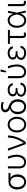

<svg xmlns="http://www.w3.org/2000/svg" viewBox="2505 -3313 820 5870"><g transform="rotate(-90 2915.0 -378.0)"><path d="M56.8 -258.2V-266.3Q56.8 -341.3 84.7 -400.6Q112.6 -459.9 164.2 -494.3Q215.9 -528.8 286.9 -528.8H560.7V-469.1H411.6Q463.1 -438.2 490.6 -382.6Q518.1 -327.1 518.1 -255V-247.5Q518.1 -177.9 490.2 -119.1Q462.4 -60.4 410.7 -25Q359 10.3 288 10.3Q217 10.3 165.1 -24.9Q113.3 -60 85 -120.7Q56.8 -181.5 56.8 -258.2ZM129.6 -266.3V-258.2Q129.6 -200.3 147.5 -152.9Q165.5 -105.5 200.8 -77.4Q236.2 -49.4 288 -49.4Q339.5 -49.4 374.5 -77.6Q409.4 -105.8 427.2 -153.6Q445 -201.3 445 -259.9V-268.1Q445 -323.9 427.6 -369.3Q410.2 -414.8 375.4 -441.9Q340.6 -469.1 288 -469.1Q235.4 -469.1 200.1 -441.9Q164.8 -414.8 147.2 -368.8Q129.6 -322.8 129.6 -266.3Z M700.6 -545.5H763.8L764.2 -208.5Q764.2 -123.6 801.1 -86.3Q838.1 -49 889.6 -48.7Q940 -48.7 977.8 -78.7Q1015.6 -108.7 1036.8 -160.2Q1057.9 -211.6 1057.9 -276.3Q1057.5 -317.8 1049 -365.2Q1040.5 -412.6 1026.8 -459.5Q1013.1 -506.4 996.4 -545.5H1063.6Q1078.8 -515.3 1091.6 -469.5Q1104.4 -423.7 1112.4 -372.7Q1120.4 -321.7 1120.4 -275.2Q1120.4 -198.9 1095.3 -133.9Q1070.3 -68.9 1019.7 -29.5Q969.1 9.9 891.7 9.9Q807.2 9.9 753.7 -44.2Q700.3 -98.4 700.6 -209.9Z M1443.2 0 1241.5 -545.5H1310.4L1479 -69.2H1483.7Q1543 -159.4 1577.1 -237.7Q1611.2 -316.1 1626.4 -391Q1641.7 -465.9 1644.2 -545.5H1707.4Q1705.3 -405.9 1655.5 -267.8Q1605.8 -129.6 1508.2 0Z M2039.8 11.4Q1969.1 11.4 1915 -24.5Q1860.8 -60.4 1830.3 -123.8Q1799.7 -187.1 1799.7 -270.2Q1799.7 -354 1830.3 -417.6Q1860.8 -481.2 1915 -517Q1969.1 -552.9 2039.8 -552.9Q2110.4 -552.9 2164.6 -517Q2218.8 -481.2 2249.3 -417.6Q2279.8 -354 2279.8 -270.2Q2279.8 -187.1 2249.3 -123.8Q2218.8 -60.4 2164.6 -24.5Q2110.4 11.4 2039.8 11.4ZM2039.8 -46.5Q2096.6 -46.5 2135.8 -77.1Q2175.1 -107.6 2195.7 -158.4Q2216.3 -209.2 2216.3 -270.2Q2216.3 -331.3 2195.7 -382.5Q2175.1 -433.6 2135.8 -464.5Q2096.6 -495.4 2039.8 -495.4Q1983.3 -495.4 1943.9 -464.5Q1904.5 -433.6 1883.9 -382.5Q1863.3 -331.3 1863.3 -270.2Q1863.3 -209.2 1883.9 -158.4Q1904.5 -107.6 1943.9 -77.1Q1983.3 -46.5 2039.8 -46.5Z M2417.3 -623.6Q2417.3 -686.1 2464.8 -723.2Q2512.4 -760.3 2596.2 -760.3Q2633.5 -760.3 2665.3 -753.6Q2697.1 -746.8 2728 -733.7V-669.7Q2703.5 -680.8 2668.1 -689.8Q2632.8 -698.9 2596.9 -698.9Q2545.8 -698.9 2518.5 -678.4Q2491.1 -658 2491.1 -623.2Q2491.1 -596.2 2515.6 -570.7Q2540.1 -545.1 2614 -516.7Q2718.8 -477.6 2766.9 -412.1Q2815 -346.6 2815 -252.1V-244.7Q2815 -171.2 2787.5 -113.6Q2759.9 -56.1 2709 -23.1Q2658 9.9 2587.4 9.9Q2516.3 9.9 2465 -23.1Q2413.7 -56.1 2386.2 -113.8Q2358.7 -171.5 2358.7 -244.7V-252.5Q2358.7 -311.4 2380.5 -359.6Q2402.3 -407.7 2440.3 -440Q2478.3 -472.3 2526.6 -483.7V-486.2Q2473.7 -507.5 2445.5 -541.9Q2417.3 -576.3 2417.3 -623.6ZM2431.5 -252.5V-244.7Q2431.5 -189.6 2449 -145.4Q2466.6 -101.2 2501.4 -75.5Q2536.2 -49.7 2587.4 -49.7Q2638.1 -49.7 2672.6 -75.5Q2707 -101.2 2724.6 -145.4Q2742.2 -189.6 2742.2 -244.7V-252.1Q2741.8 -318.9 2703.1 -373.8Q2664.4 -428.6 2591.3 -450.6Q2537.6 -447.4 2502.1 -420.6Q2466.6 -393.8 2449 -350.1Q2431.5 -306.5 2431.5 -252.5Z M3156.6 -287.3V-253.2H3095.2Q3035.2 -253.2 2997.2 -223.2Q2959.2 -193.2 2959.5 -147.4Q2959.5 -103.3 2999.8 -76Q3040.1 -48.7 3107.2 -48.7Q3174 -48.7 3210.8 -77.2Q3247.5 -105.8 3259.2 -159.4H3325.3Q3315.3 -83.1 3257.3 -36.6Q3199.2 9.9 3104.4 9.9Q3041.9 9.9 2994.3 -9.6Q2946.7 -29.1 2919.9 -64.1Q2893.1 -99.1 2893.1 -144.9Q2893.1 -185 2917.6 -221.4Q2942.1 -257.8 3001.4 -275.6Q2945.3 -291.2 2924.4 -324.6Q2903.4 -358 2903.4 -396.3Q2903.8 -469.1 2958.8 -510.8Q3013.8 -552.6 3103 -552.6Q3189.6 -552.6 3244.1 -511.7Q3298.7 -470.9 3309.7 -396.7H3243.3Q3233 -443.9 3196.9 -469.3Q3160.9 -494.7 3103 -494.7Q3041.9 -494.7 3005.1 -468Q2968.4 -441.4 2968 -397.4Q2967.7 -356.5 3000 -332.7Q3032.3 -308.9 3095.2 -308.9H3156.6Z M3460.2 -545.5H3523.4L3523.8 -208.5Q3523.8 -123.6 3560.7 -86.3Q3597.7 -49 3649.1 -48.7Q3699.6 -48.7 3737.4 -78.7Q3775.2 -108.7 3796.3 -160.2Q3817.5 -211.6 3817.5 -276.3Q3817.1 -317.8 3808.6 -365.2Q3800.1 -412.6 3786.4 -459.5Q3772.7 -506.4 3756 -545.5H3823.2Q3838.4 -515.3 3851.2 -469.5Q3864 -423.7 3872 -372.7Q3880 -321.7 3880 -275.2Q3880 -198.9 3854.9 -133.9Q3829.9 -68.9 3779.3 -29.5Q3728.7 9.9 3651.3 9.9Q3566.8 9.9 3513.3 -44.2Q3459.9 -98.4 3460.2 -209.9ZM3636.7 -603.3 3657.3 -768.5H3727.6L3681.1 -603.3Z M4282 -287.3V-253.2H4220.5Q4160.5 -253.2 4122.5 -223.2Q4084.5 -193.2 4084.9 -147.4Q4084.9 -103.3 4125.2 -76Q4165.5 -48.7 4232.6 -48.7Q4299.4 -48.7 4336.1 -77.2Q4372.9 -105.8 4384.6 -159.4H4450.6Q4440.7 -83.1 4382.6 -36.6Q4324.6 9.9 4229.8 9.9Q4167.3 9.9 4119.7 -9.6Q4072.1 -29.1 4045.3 -64.1Q4018.5 -99.1 4018.5 -144.9Q4018.5 -185 4043 -221.4Q4067.5 -257.8 4126.8 -275.6Q4070.7 -291.2 4049.7 -324.6Q4028.8 -358 4028.8 -396.3Q4029.1 -469.1 4084.2 -510.8Q4139.2 -552.6 4228.3 -552.6Q4315 -552.6 4369.5 -511.7Q4424 -470.9 4435 -396.7H4368.6Q4358.3 -443.9 4322.3 -469.3Q4286.2 -494.7 4228.3 -494.7Q4167.3 -494.7 4130.5 -468Q4093.7 -441.4 4093.4 -397.4Q4093 -356.5 4125.4 -332.7Q4157.7 -308.9 4220.5 -308.9H4282Z M4935.7 -545.5V-485.8H4750.7V-115.4Q4750.7 -85.9 4758 -72.3Q4765.3 -58.6 4777 -54.9Q4788.7 -51.1 4801.1 -51.1Q4814.3 -51.1 4826.5 -55.9Q4838.8 -60.7 4847.7 -66.4L4864.7 -15.3Q4843.4 0 4823.5 4.8Q4803.6 9.6 4783.7 9.6Q4736.5 9.6 4711.8 -19.9Q4687.1 -49.4 4687.1 -115.1V-485.8H4509.6V-545.5Z M5225.9 11.4Q5157 10.7 5106 -25.4Q5055 -61.4 5027.2 -125.4Q4999.3 -189.3 4999.3 -272.4Q4999.3 -354.4 5028.8 -417.6Q5058.2 -480.8 5110.3 -516.7Q5162.3 -552.6 5229.8 -552.6Q5308.9 -552.6 5357.4 -505.7Q5405.9 -458.8 5428.3 -380.3L5459.9 -545.5H5519.5L5464.1 -272.7L5526.6 0H5467L5431.8 -162.3H5431.5Q5406.6 -75.6 5353.3 -32Q5300.1 11.7 5225.9 11.4ZM5407.7 -273.4 5405.5 -283.7Q5398.8 -320 5385.7 -357.2Q5372.5 -394.5 5351.7 -425.6Q5331 -456.7 5301 -475.7Q5271 -494.7 5229.8 -494.7Q5180.8 -494.7 5143.1 -466.1Q5105.5 -437.5 5084 -387.3Q5062.5 -337 5062.5 -271.3Q5062.5 -206.3 5082.9 -155.5Q5103.3 -104.8 5140.1 -75.6Q5176.8 -46.5 5225.9 -46.5Q5277 -46.5 5313.6 -77.8Q5350.1 -109 5372.9 -158Q5395.6 -207 5405.2 -260.3Z M5662.6 -545.5H5726.2V-118.3Q5726.2 -82.4 5744.1 -68.9Q5762.1 -55.4 5784.1 -55.4Q5796.9 -55.4 5808.6 -57.5Q5820.3 -59.7 5824.2 -61.1L5825.6 -0.4Q5818.2 1.8 5802.7 4.4Q5787.3 7.1 5764.2 7.1Q5720.2 7.1 5691.4 -22.5Q5662.6 -52.2 5662.6 -118.3Z"/></g></svg>

Font: Inter Zeller Light
Style: Regular
Weight: 300
Designer: Rasmus Andersson; Joe Bland
Foundry: zeller
Version: Version 3.015;git-dec3a8cb1